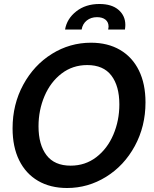

<svg xmlns="http://www.w3.org/2000/svg" viewBox="-20 -928 772 962"><path d="M43 -285Q43 -405 96.5 -503.5Q150 -602 240 -658Q330 -714 436 -714Q520 -714 581.5 -678Q643 -642 676 -575Q709 -508 709 -415Q709 -295 655.5 -196.5Q602 -98 511.5 -42Q421 14 316 14Q232 14 170.5 -22Q109 -58 76 -125Q43 -192 43 -285ZM578 -405Q578 -497 538 -549.5Q498 -602 417 -602Q344 -602 288.5 -559.5Q233 -517 203 -446.5Q173 -376 173 -295Q173 -203 213 -150.5Q253 -98 334 -98Q407 -98 462.5 -140.5Q518 -183 548 -253.5Q578 -324 578 -405ZM478 -908Q540 -908 574 -878.5Q608 -849 608 -803Q608 -794 606 -780H522Q524 -790 524 -794Q524 -817 508.5 -829.5Q493 -842 466 -842Q436 -842 415 -825.5Q394 -809 389 -780H306Q315 -834 362 -871Q409 -908 478 -908Z"/></svg>

Font: Cabin SemiBold
Style: Italic
Weight: 600
Italic angle: -7°
Designer: Pablo Impallari
Foundry: Pablo Impallari. http://www.impallari.com Igino Marini. http://www.ikern.com
Version: Version 2.200